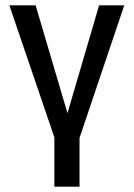

<svg xmlns="http://www.w3.org/2000/svg" viewBox="-20 -517 499 717"><path d="M183 180V-4L15 -497H113L233 -91H231L350 -497H444L277 -2V180Z"/></svg>

Font: Nunito Sans 7pt Condensed Medium
Style: Regular
Weight: 500
Width: 3
Designer: Vernon Adams
Foundry: Vernon Adams
Version: Version 3.101;gftools[0.9.27]